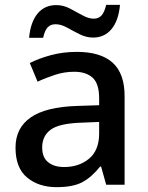

<svg xmlns="http://www.w3.org/2000/svg" viewBox="-20 -762 612 792"><path d="M297 -548Q395 -548 444.5 -503.5Q494 -459 494 -365V0H418L397 -75H393Q358 -31 319.5 -10.5Q281 10 213 10Q140 10 92 -29.5Q44 -69 44 -153Q44 -234 106.5 -277.5Q169 -321 298 -325L389 -328V-356Q389 -417 362 -441.5Q335 -466 286 -466Q246 -466 207.5 -453.5Q169 -441 135 -425L103 -502Q140 -521 190 -534.5Q240 -548 297 -548ZM316 -256Q224 -253 189 -227Q154 -201 154 -154Q154 -112 179 -92.5Q204 -73 244 -73Q306 -73 347.5 -107.5Q389 -142 389 -212V-259ZM100 -606Q106 -671 135 -706Q164 -741 212 -741Q241 -741 268 -727Q295 -713 320 -699Q345 -685 367 -685Q387 -685 399 -698.5Q411 -712 418 -742H475Q469 -677 440 -642Q411 -607 364 -607Q336 -607 309 -620.5Q282 -634 257 -648Q232 -662 209 -662Q188 -662 176 -648.5Q164 -635 158 -606Z"/></svg>

Font: Noto Sans Khmer UI Medium
Style: Regular
Weight: 500
Designer: Danh Hong and the Monotype Design Team
Foundry: Monotype Imaging Inc.
Version: Version 2.002; ttfautohint (v1.8.4.7-5d5b)